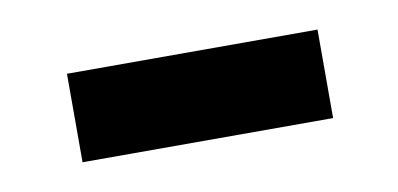

<svg xmlns="http://www.w3.org/2000/svg" viewBox="-29 -386 421 203"><g transform="rotate(-10 182.0 -284.5)"><path d="M48 -237V-332H317V-237Z"/></g></svg>

Font: Noto Sans JP Thin SemiBold
Style: Regular
Weight: 600
Version: Version 2.004-H2;hotconv 1.0.118;makeotfexe 2.5.65603